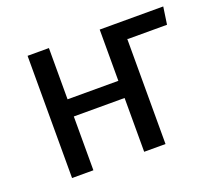

<svg xmlns="http://www.w3.org/2000/svg" viewBox="-95 -653 868 778"><g transform="rotate(-20 338.5 -263.5)"><path d="M666 -452H497L495 -454V0H403V-232H184V0H92V-527H184V-306H403V-527H677Z"/></g></svg>

Font: Fira Sans
Style: Regular
Weight: 400
Designer: bBox Type GmbH & Carrois Corporate GbR & Edenspiekermann AG
Foundry: bBox Type GmbH & Carrois Corporate GbR & Edenspiekermann AG
Version: Version 4.301